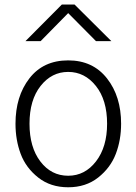

<svg xmlns="http://www.w3.org/2000/svg" viewBox="-20 -791 589 829"><path d="M89.8 -613.3 247.1 -771.5H301.8L460.9 -613.3H394.5L274.4 -734.4L155.3 -613.3ZM107.4 -256.8Q107.4 -155.3 154.3 -93.8Q201.2 -32.2 274.4 -32.2Q346.7 -32.2 394.5 -94.2Q442.4 -156.2 442.4 -256.8Q442.4 -359.4 394 -419.9Q345.7 -480.5 274.4 -480.5Q203.1 -480.5 155.3 -419.9Q107.4 -359.4 107.4 -256.8ZM46.9 -256.8Q46.9 -375 106.9 -452.6Q167 -530.3 274.4 -530.3Q380.9 -530.3 441.9 -452.6Q502.9 -375 502.9 -256.8Q502.9 -186.5 480 -126.5Q457 -66.4 403.8 -24.4Q350.6 17.6 274.4 17.6Q198.2 17.6 145 -24.4Q91.8 -66.4 69.3 -126.5Q46.9 -186.5 46.9 -256.8Z"/></svg>

Font: Gothic A1 Light
Style: Regular
Weight: 300
Version: Version 2.50